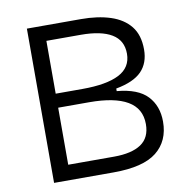

<svg xmlns="http://www.w3.org/2000/svg" viewBox="-76 -735 801 809"><g transform="rotate(-10 325.0 -330.0)"><path d="M91 0V-660H322Q394 -660 448 -642.5Q502 -625 532 -587.5Q562 -550 562 -488Q562 -430 528 -395Q494 -360 418 -346V-335Q508 -327 548 -284.5Q588 -242 588 -175Q588 -92 530.5 -46Q473 0 346 0ZM163 -369H277Q381 -369 434.5 -396.5Q488 -424 488 -483Q488 -540 442.5 -567.5Q397 -595 310 -595H163ZM163 -65H359Q435 -65 475 -92Q515 -119 515 -177Q515 -244 459.5 -276.5Q404 -309 296 -309H163Z"/></g></svg>

Font: Bricolage Grotesque 10pt Light
Style: Regular
Weight: 300
Designer: Mathieu Triay
Foundry: Atelier Triay
Version: Version 1.000; ttfautohint (v1.8.4.7-5d5b);gftools[0.9.32]